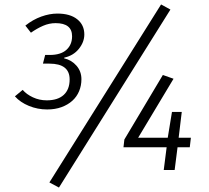

<svg xmlns="http://www.w3.org/2000/svg" viewBox="-20 -764 940 863"><path d="M183 -517H204Q253 -517 278.5 -540Q304 -563 304 -601Q304 -660 230 -660Q201 -660 173.5 -648Q146 -636 119 -617L94 -649Q128 -676 165.5 -689.5Q203 -703 238 -703Q295 -703 327 -677.5Q359 -652 359 -609Q359 -575 334.5 -544.5Q310 -514 269 -505L268 -502Q302 -494 324 -468.5Q346 -443 346 -408Q346 -379 335.5 -354Q325 -329 305 -311Q285 -293 256.5 -282.5Q228 -272 192 -272Q149 -272 110 -288Q71 -304 47 -331L82 -360Q99 -340 128 -326.5Q157 -313 190 -313Q240 -313 266.5 -337.5Q293 -362 293 -407Q293 -478 202 -478H173ZM245 79 202 56 704 -744 746 -721ZM716 0 729 -102H535L539 -137L712 -427L760 -410L601 -145H734L753 -261H797L783 -145H838L833 -102H778L765 0Z"/></svg>

Font: Glekhifnjqigglhiwekvrgaqftz
Style: Regular
Weight: 300
Italic angle: -8°
Designer: Carrois Corporate & Edenspiekermann
Foundry: Carrois Corporate GbR & Edenspiekermann AG
Version: Version 2.001